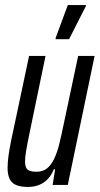

<svg xmlns="http://www.w3.org/2000/svg" viewBox="-20 -731 394 759"><path d="M90 8Q62 8 44 0.5Q26 -7 18 -24Q10 -41 10 -67Q10 -88 13.5 -114.5Q17 -141 24 -175L95 -510H160L97 -206Q88 -163 83.5 -136Q79 -109 79 -93Q79 -77 83.5 -68Q88 -59 98 -55.5Q108 -52 124 -52Q149 -52 165.5 -65Q182 -78 194 -103Q206 -128 214.5 -162.5Q223 -197 232 -241L289 -510H354L248 0H188L198 -62H193Q184 -40 170 -24.5Q156 -9 136 -0.5Q116 8 90 8ZM200 -576V-581L248 -711H320L319 -706L253 -576Z"/></svg>

Font: Saira UltraCondensed Medium
Style: Italic
Weight: 500
Width: 1
Italic angle: -12°
Designer: Hector Gatti with collaboration of the Omnibus-Type team
Foundry: Omnibus-Type
Version: Version 1.101